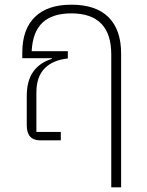

<svg xmlns="http://www.w3.org/2000/svg" viewBox="-20 -598 626 818"><path d="M496 -370V200H454V-366Q454 -541 284 -541Q203 -541 161 -501.5Q119 -462 115 -380H269V-349Q204 -342 169.5 -306Q135 -270 135 -204V-36H239V0H152Q94 0 94 -64V-188Q94 -256 123 -294.5Q152 -333 201 -347V-350H75V-374Q75 -473 128.5 -525.5Q182 -578 284 -578Q389 -578 442.5 -524.5Q496 -471 496 -370Z"/></svg>

Font: Anuphan ExtraLight
Style: Regular
Weight: 200
Designer: Cadson Demak
Version: Version 3.001